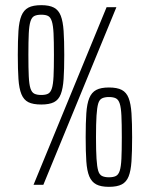

<svg xmlns="http://www.w3.org/2000/svg" viewBox="-20 -716 581 744"><path d="M110 0 393 -688H431L148 0ZM140 -311Q108 -311 90 -320Q72 -329 63 -351Q54 -373 51.5 -410Q49 -447 49 -503Q49 -559 51.5 -596Q54 -633 63 -655Q72 -677 90 -686.5Q108 -696 140 -696Q171 -696 189 -686.5Q207 -677 215.5 -655Q224 -633 226.5 -596Q229 -559 229 -503Q229 -447 226.5 -410Q224 -373 215.5 -351Q207 -329 189 -320Q171 -311 140 -311ZM140 -348Q157 -348 166.5 -353Q176 -358 181 -373.5Q186 -389 187.5 -420Q189 -451 189 -503Q189 -556 187.5 -586.5Q186 -617 181 -633Q176 -649 166.5 -654Q157 -659 140 -659Q123 -659 113 -654Q103 -649 98 -633Q93 -617 91.5 -586.5Q90 -556 90 -503Q90 -451 91.5 -420Q93 -389 98 -373.5Q103 -358 113 -353Q123 -348 140 -348ZM402 8Q371 8 353 -1.5Q335 -11 326 -32.5Q317 -54 314.5 -91Q312 -128 312 -184Q312 -240 314.5 -277Q317 -314 326 -336Q335 -358 353 -367.5Q371 -377 402 -377Q434 -377 452 -367.5Q470 -358 478.5 -336Q487 -314 489.5 -277Q492 -240 492 -184Q492 -128 489.5 -91Q487 -54 478.5 -32.5Q470 -11 452 -1.5Q434 8 402 8ZM402 -29Q419 -29 429 -34Q439 -39 444 -54.5Q449 -70 450.5 -101Q452 -132 452 -184Q452 -237 450.5 -268Q449 -299 444 -314.5Q439 -330 429 -335Q419 -340 402 -340Q386 -340 375.5 -335Q365 -330 360.5 -314.5Q356 -299 354 -268Q352 -237 352 -184Q352 -132 354 -101Q356 -70 360.5 -54.5Q365 -39 375.5 -34Q386 -29 402 -29Z"/></svg>

Font: Saira ExtraCondensed Light
Style: Regular
Weight: 300
Width: 2
Designer: Hector Gatti with collaboration of the Omnibus-Type team
Foundry: Omnibus-Type
Version: Version 1.101